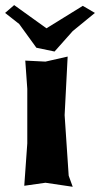

<svg xmlns="http://www.w3.org/2000/svg" viewBox="-47 -715 388 743"><path d="M50.8 -480.5 58.6 -371.1V-160.2L46.9 3.9L128.9 -7.8L234.4 7.8L218.8 -35.2L203.1 -269.5L214.8 -496.1L128.9 -476.6ZM-27.3 -665 27.3 -622.1 93.8 -530.3 164.1 -515.6 234.4 -594.7 320.3 -665 273.4 -692.4 132.8 -605.5 7.8 -695.3Z"/></svg>

Font: MaokenAssortedSans-TC
Style: Regular
Weight: 500
Version: Version 0.83